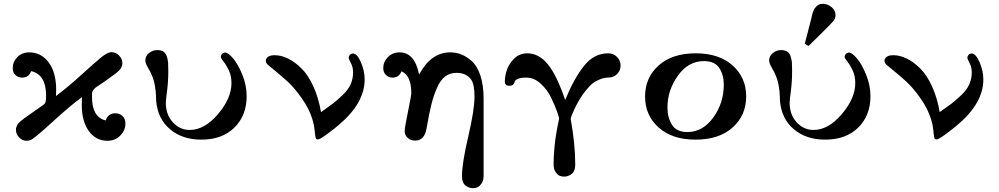

<svg xmlns="http://www.w3.org/2000/svg" viewBox="-20 -731 5267 1012"><path d="M47 -372Q47 -405 71.5 -430Q96 -455 134 -455Q197 -455 236.5 -402Q276 -349 276 -258Q276 -236 275 -225Q338 -272 405.5 -333.5Q473 -395 509.5 -425.5Q546 -456 567 -456Q590 -456 607.5 -438.5Q625 -421 625 -398Q625 -391 622.5 -383.5Q620 -376 617.5 -371.5Q615 -367 608.5 -360.5Q602 -354 599.5 -352Q597 -350 590 -344L582 -338Q554 -317 526.5 -298Q499 -279 490.5 -274Q482 -269 474 -259.5Q466 -250 465.5 -243.5Q465 -237 465 -219Q465 -114 537 -96Q550 -134 588 -134Q609 -134 625 -120Q641 -106 641 -80Q641 -44 614 -16.5Q587 11 546 11Q485 11 448 -40.5Q411 -92 411 -179Q411 -206 412 -219Q380 -196 343.5 -165Q307 -134 265 -96Q223 -58 213 -49Q166 -8 151.5 1.5Q137 11 121 11Q98 11 81 -6.5Q64 -24 64 -47Q64 -54 66.5 -61.5Q69 -69 71.5 -73.5Q74 -78 80.5 -84.5Q87 -91 89.5 -93Q92 -95 100 -101L107 -107Q132 -125 155.5 -141Q179 -157 189 -164.5Q199 -172 208 -178Q217 -184 219 -190.5Q221 -197 222 -203.5Q223 -210 223 -225Q223 -339 144 -356Q132 -322 96 -322Q76 -322 61.5 -335.5Q47 -349 47 -372Z M746 -412Q746 -436 765.5 -451.5Q785 -467 808 -467Q829 -467 841.5 -459Q854 -451 859.5 -433Q865 -415 866 -401Q867 -387 867 -362V-352Q867 -301 860.5 -251Q854 -201 854 -189Q854 -127 891 -86.5Q928 -46 980 -46Q1058 -46 1129 -129.5Q1200 -213 1200 -293Q1200 -331 1186 -360.5Q1172 -390 1158 -407Q1144 -424 1144 -431Q1144 -440 1151 -447Q1158 -454 1167 -454Q1182 -454 1208 -424Q1234 -394 1257 -338Q1280 -282 1280 -224Q1280 -122 1215.5 -58.5Q1151 5 1041 5Q941 5 876 -50Q811 -105 803 -200Q803 -203 802.5 -220Q802 -237 800.5 -250.5Q799 -264 795.5 -284.5Q792 -305 783 -328Q774 -351 760 -374Q746 -398 746 -412Z M1428 -440Q1462 -440 1498 -422.5Q1534 -405 1569 -370.5Q1604 -336 1631.5 -276Q1659 -216 1672 -140Q1716 -171 1734.5 -185Q1753 -199 1784 -228Q1815 -257 1828 -286.5Q1841 -316 1841 -349Q1841 -377 1829.5 -398.5Q1818 -420 1818 -426Q1818 -435 1824.5 -442Q1831 -449 1841 -449Q1862 -449 1882 -403.5Q1902 -358 1902 -312Q1902 -187 1765 -72Q1747 -56 1706.5 -26Q1666 4 1656 4Q1646 4 1643.5 -5.5Q1641 -15 1638.5 -43.5Q1636 -72 1627 -101Q1610 -157 1571 -212.5Q1532 -268 1497 -300Q1462 -332 1427.5 -360Q1393 -388 1391 -390Q1381 -400 1381 -411Q1381 -422 1392 -431Q1403 -440 1428 -440Z M2000 -372Q2000 -405 2024.5 -430Q2049 -455 2086 -455Q2166 -455 2189 -338Q2252 -455 2353 -455Q2383 -455 2410.5 -444.5Q2438 -434 2466.5 -409Q2495 -384 2512 -333Q2529 -282 2529 -210V195Q2529 221 2517.5 237Q2506 253 2494.5 257Q2483 261 2472 261Q2452 261 2433.5 246.5Q2415 232 2415 198Q2415 130 2448 -11Q2481 -152 2481 -222Q2481 -287 2463 -312Q2437 -347 2386 -347Q2352 -347 2327 -328.5Q2302 -310 2284 -269.5Q2266 -229 2254 -181.5Q2242 -134 2229 -58Q2219 10 2168 10Q2144 10 2128.5 -4.5Q2113 -19 2113 -40Q2113 -58 2130.5 -143Q2148 -228 2148 -238Q2148 -334 2096 -355Q2083 -322 2049 -322Q2028 -322 2014 -336Q2000 -350 2000 -372Z M2641 -301Q2641 -330 2651.5 -362Q2662 -394 2690 -422Q2718 -450 2759 -450Q2820 -450 2867 -393Q2914 -336 2959 -204Q3005 -317 3058 -383.5Q3111 -450 3185 -450Q3214 -450 3232.5 -430.5Q3251 -411 3251 -386Q3251 -362 3236 -344.5Q3221 -327 3198 -323L3180 -322Q3163 -320 3153.5 -317Q3144 -314 3126 -305.5Q3108 -297 3090 -279Q3072 -261 3053 -235Q3028 -199 3008 -156.5Q2988 -114 2988 -103Q2988 -102 2994 -68Q3000 -34 3006 23Q3012 80 3012 135Q3012 172 2993 186Q2974 200 2954 200Q2942 200 2931 196Q2920 192 2909 176.5Q2898 161 2898 136Q2898 101 2901 64Q2904 27 2908 -2Q2912 -31 2916.5 -54Q2921 -77 2924 -91Q2927 -105 2927 -106Q2927 -113 2915.5 -144.5Q2904 -176 2884.5 -217Q2865 -258 2830 -290Q2795 -322 2755 -322Q2725 -322 2710 -315.5Q2695 -309 2693 -300.5Q2691 -292 2685 -285.5Q2679 -279 2665 -279Q2641 -279 2641 -301Z M3380 -222Q3380 -322 3451.5 -386Q3523 -450 3647 -450Q3770 -450 3841.5 -386Q3913 -322 3913 -223Q3913 -123 3841.5 -59Q3770 5 3646 5Q3523 5 3451.5 -59Q3380 -123 3380 -222ZM3498 -164Q3498 -111 3522 -73Q3546 -35 3603 -35Q3684 -35 3739.5 -111.5Q3795 -188 3795 -285Q3795 -337 3771 -373Q3747 -409 3690 -409Q3608 -409 3553 -332Q3498 -255 3498 -164Z M4034 -412Q4034 -436 4053.5 -451.5Q4073 -467 4096 -467Q4117 -467 4129.5 -459Q4142 -451 4147.5 -433Q4153 -415 4154 -401Q4155 -387 4155 -362V-352Q4155 -301 4148.5 -251Q4142 -201 4142 -189Q4142 -127 4179 -86.5Q4216 -46 4268 -46Q4346 -46 4417 -129.5Q4488 -213 4488 -293Q4488 -331 4474 -360.5Q4460 -390 4446 -407Q4432 -424 4432 -431Q4432 -440 4439 -447Q4446 -454 4455 -454Q4470 -454 4496 -424Q4522 -394 4545 -338Q4568 -282 4568 -224Q4568 -122 4503.5 -58.5Q4439 5 4329 5Q4229 5 4164 -50Q4099 -105 4091 -200Q4091 -203 4090.5 -220Q4090 -237 4088.5 -250.5Q4087 -264 4083.5 -284.5Q4080 -305 4071 -328Q4062 -351 4048 -374Q4034 -398 4034 -412ZM4222 -500Q4223 -504 4224 -508.5Q4225 -513 4227.5 -523Q4230 -533 4233.5 -545Q4237 -557 4243 -582Q4249 -607 4257 -636L4259 -646Q4261 -656 4262.5 -660Q4264 -664 4267.5 -673.5Q4271 -683 4275 -688Q4279 -693 4285 -699Q4291 -705 4299.5 -708Q4308 -711 4318 -711Q4342 -711 4363 -693.5Q4384 -676 4384 -651Q4384 -634 4371.5 -619Q4359 -604 4301 -547Q4265 -512 4242 -489H4241Z M4689 -440Q4723 -440 4759 -422.5Q4795 -405 4830 -370.5Q4865 -336 4892.5 -276Q4920 -216 4933 -140Q4977 -171 4995.5 -185Q5014 -199 5045 -228Q5076 -257 5089 -286.5Q5102 -316 5102 -349Q5102 -377 5090.5 -398.5Q5079 -420 5079 -426Q5079 -435 5085.5 -442Q5092 -449 5102 -449Q5123 -449 5143 -403.5Q5163 -358 5163 -312Q5163 -187 5026 -72Q5008 -56 4967.5 -26Q4927 4 4917 4Q4907 4 4904.5 -5.5Q4902 -15 4899.5 -43.5Q4897 -72 4888 -101Q4871 -157 4832 -212.5Q4793 -268 4758 -300Q4723 -332 4688.5 -360Q4654 -388 4652 -390Q4642 -400 4642 -411Q4642 -422 4653 -431Q4664 -440 4689 -440Z"/></svg>

Font: CMU Serif
Style: Bold
Weight: 700
Version: Version 0.7.0